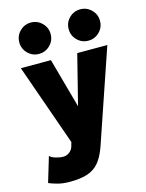

<svg xmlns="http://www.w3.org/2000/svg" viewBox="-142 -843 878 1156"><g transform="rotate(-15 297.0 -264.5)"><path d="M377 77.1Q356.9 132.3 329.6 165.8Q302.2 199.2 259 214.4Q215.8 229.5 147.5 229.5Q103 229.5 70.3 220.5Q37.6 211.4 17.1 202.6L64 46.4Q75.7 58.1 100.6 65.7Q125.5 73.2 147.5 73.2Q169.4 73.2 187.3 58.8Q205.1 44.4 210.4 21.5L216.3 0L37.6 -507.8H225.1L311 -197.3L389.2 -507.8H576.7L403.3 0ZM376.5 -660.2Q376.5 -700.7 405 -729.2Q433.6 -757.8 474.1 -757.8Q514.6 -757.8 543.2 -729.2Q571.8 -700.7 571.8 -660.2Q571.8 -619.6 543.2 -591.1Q514.6 -562.5 474.1 -562.5Q433.6 -562.5 405 -591.1Q376.5 -619.6 376.5 -660.2ZM68.8 -660.2Q68.8 -700.7 97.4 -729.2Q126 -757.8 166.5 -757.8Q207 -757.8 235.6 -729.2Q264.2 -700.7 264.2 -660.2Q264.2 -619.6 235.6 -591.1Q207 -562.5 166.5 -562.5Q126 -562.5 97.4 -591.1Q68.8 -619.6 68.8 -660.2Z"/></g></svg>

Font: Giphurs Black
Style: Regular
Weight: 900
Version: Version 0.920; ttfautohint (v1.8.4.7-5d5b)